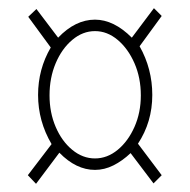

<svg xmlns="http://www.w3.org/2000/svg" viewBox="-20 -592 463 469"><path d="M68 -143 48 -164 106 -240Q73 -296 73 -360Q73 -423 104 -476L49 -551L69 -570L122 -500Q164 -544 212 -544Q258 -544 302 -500L356 -572L375 -553L321 -479Q352 -424 352 -360Q352 -294 317 -241L375 -164L355 -144L299 -218Q279 -199 257 -188Q235 -177 212 -177Q166 -177 125 -219ZM212 -205Q242 -205 267.5 -226Q293 -247 308.5 -282Q324 -317 324 -359Q324 -402 308.5 -437.5Q293 -473 267.5 -494.5Q242 -516 212 -516Q182 -516 156.5 -494.5Q131 -473 116 -437.5Q101 -402 101 -359Q101 -317 116 -282Q131 -247 156.5 -226Q182 -205 212 -205Z"/></svg>

Font: Noto Serif Display ExtraCondensed Thin
Style: Regular
Weight: 100
Width: 2
Designer: Monotype Design Team
Foundry: Monotype Imaging Inc.
Version: Version 2.009